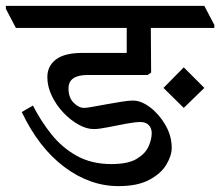

<svg xmlns="http://www.w3.org/2000/svg" viewBox="-48 -640 749 653"><path d="M681 -545H465Q465 -507 465.5 -465.5Q466 -424 466 -393L454 -385H250Q185 -385 185 -339Q185 -308 202.5 -290.5Q220 -273 238 -273Q247 -273 268 -277Q289 -281 315 -285.5Q341 -290 365 -294Q389 -298 404 -298Q432 -298 462.5 -275Q493 -252 514.5 -215Q536 -178 536 -137Q536 -111 518 -80.5Q500 -50 460 -28.5Q420 -7 355 -7Q258 -7 171 -72Q84 -137 26 -259L64 -281Q91 -228 127.5 -182.5Q164 -137 214 -109.5Q264 -82 331 -82Q387 -82 416.5 -99.5Q446 -117 457 -141.5Q468 -166 468 -187Q468 -204 458 -214.5Q448 -225 430 -225Q411 -225 379.5 -219Q348 -213 318 -207Q288 -201 271 -201Q246 -201 218.5 -216.5Q191 -232 167 -257.5Q143 -283 128 -314.5Q113 -346 113 -378Q113 -415 142 -437.5Q171 -460 232 -460H383V-545H6L-28 -610V-620H647L681 -555ZM577 -411 647 -341 577 -273 508 -341Z"/></svg>

Font: Tiro Devanagari Marathi
Style: Regular
Weight: 400
Designer: Devanagari: John Hudson & Fiona Ross. Latin: John Hudson.
Foundry: Tiro Typeworks Ltd.
Version: Version 1.52